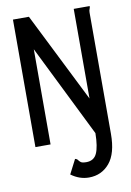

<svg xmlns="http://www.w3.org/2000/svg" viewBox="-90 -679 631 924"><g transform="rotate(-10 225.0 -217.0)"><path d="M337 -623H415Q415 -615 412 -609Q409 -603 409 -592V0Q409 96 370 142.5Q331 189 269 189Q223 189 182 159L218 89Q227 91 231 97Q235 103 242 108.5Q249 114 269 114Q306 114 320.5 82.5Q335 51 336 -16L114 -465V0H40V-623H118L337 -185Z"/></g></svg>

Font: Inconsolata SemiCondensed Medium
Style: Regular
Weight: 500
Width: 4
Monospace: yes
Designer: Raph Levien, Cyreal, Brenton Simpson
Foundry: Raph Levien, Cyreal, Google
Version: Version 3.001; ttfautohint (v1.8.2.53-6de2)